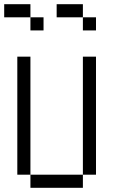

<svg xmlns="http://www.w3.org/2000/svg" viewBox="-20 -895 540 915"><path d="M125 -812.5H0V-875H125ZM62.5 -625H125V-62.5H62.5ZM125 -62.5H375V0H125ZM125 -812.5H187.5V-750H125ZM250 -875H375V-812.5H250ZM375 -625H437.5V-62.5H375ZM375 -812.5H437.5V-750H375Z"/></svg>

Font: 寒蝉点阵体 16px
Style: Regular
Weight: 400
Designer: Designed by Warren2060
Foundry: ChillType
Version: Version 1.000